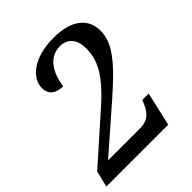

<svg xmlns="http://www.w3.org/2000/svg" viewBox="-216 -850 975 975"><g transform="rotate(-45 271.5 -362.0)"><path d="M-16 0H428L470 -182H424L417 -165C400 -126 378 -88 316 -88H84L313 -288C450 -408 523 -488 523 -580C523 -669 456 -724 328 -724C186 -724 106 -657 106 -585C106 -536 141 -515 189 -515C200 -599 241 -671 322 -671C377 -671 408 -630 408 -572C408 -486 375 -414 239 -295L5 -87Z"/></g></svg>

Font: Noto Serif Tamil Medium
Style: Italic
Weight: 500
Italic angle: -12°
Designer: Indian Type Foundry, Tom Grace, and the Monotype Design Team
Foundry: Monotype Imaging Inc.
Version: Version 2.003